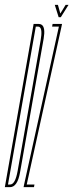

<svg xmlns="http://www.w3.org/2000/svg" viewBox="-54 -774 304 794"><path d="M-34 0 85 -675H106Q113.5 -675 118.5 -671.5Q134.5 -660.5 126.5 -614Q115.5 -553 77.5 -337Q39.5 -121 28.8 -60.5Q18 0 -13 0ZM-21 -11H-12Q9 -11 19 -67.5Q29 -124 66.5 -337Q104 -550 114 -607Q122.5 -655 109 -662.5Q106 -664 103 -664H94ZM43.5 0 45.5 -10 189.5 -664H161.5L163.5 -675H202.5L200.5 -665L56.5 -11H88.5L86.5 0ZM188.5 -703 172.5 -754H185.5L195.5 -718L217.5 -754H229.5L197.5 -703Z"/></svg>

Font: Anybody UltraCondensed Thin
Style: Italic
Weight: 100
Width: 1
Italic angle: -10°
Designer: Tyler Finck
Foundry: Etcetera Type Company
Version: Version 1.010; ttfautohint (v1.8.3) -l 8 -r 50 -G 200 -x 14 